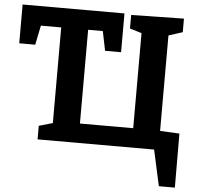

<svg xmlns="http://www.w3.org/2000/svg" viewBox="-59 -765 1049 1016"><g transform="rotate(5 465.5 -256.5)"><path d="M906 -96 907 191H822L780 0H161V-72L234 -93V-601H126L105 -498H20V-704H561V-498H476L455 -601H377V-103H660V-608L597 -627V-699L877 -704V-632L803 -608V-101Z"/></g></svg>

Font: Bitter
Style: Bold
Weight: 700
Designer: Sol Matas, and Bitter project Authors
Foundry: Sol Matas
Version: Version 2.001